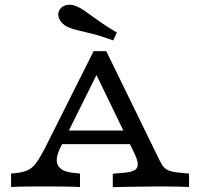

<svg xmlns="http://www.w3.org/2000/svg" viewBox="-20 -786 851 807"><path d="M235.2 -168.3Q210 -119.2 222.8 -92.2Q235.6 -65.3 286.4 -59.7L316.2 -56.5V0Q280 -1.6 240 -2Q200.1 -2.4 159.8 -2.4Q125.1 -2.4 90.8 -2Q56.5 -1.6 26.6 0V-56.5L49.9 -58.9Q78.2 -62.1 97.1 -70.9Q116.1 -79.8 132 -101.1Q147.8 -122.4 167.3 -160.2L373.4 -571H426.6L642.5 -128.9Q653.3 -105.5 662.3 -91.4Q671.4 -77.3 686.7 -70.4Q702.1 -63.6 732.4 -60.4L774.6 -56.5V0Q763 -0.8 742.8 -1.2Q722.6 -1.6 700 -2Q677.5 -2.4 658.2 -2.4H659.7H662.8Q640 -2.4 613.2 -2Q586.4 -1.7 558.2 -1.3Q530 -0.9 503.3 -0.5Q476.6 -0.1 454 0.7V-55.7L506.5 -60.5Q548.4 -64.5 556.4 -82.1Q564.5 -99.7 546.8 -137.5L373.2 -496L400.5 -500.8ZM211.8 -180.3 238.6 -237.5H541.3L563.8 -180.3ZM455.8 -616.1Q405.1 -634.8 368 -643.9Q330.9 -653 305.2 -659.2Q279.5 -665.4 262.8 -673.4Q239.9 -685.3 230.1 -704.3Q220.4 -723.4 228.3 -741.2Q237.1 -759.4 258 -764.5Q279 -769.5 303.2 -758.9Q317.2 -753.2 332.4 -742.7Q347.6 -732.3 366.9 -718.2Q386.2 -704.2 411.4 -686.9Q436.5 -669.6 471.1 -649.3Z"/></svg>

Font: Playfair 5pt SemiExpanded Light
Style: Regular
Weight: 300
Width: 6
Designer: Claus Eggers Sørensen
Foundry: Claus Eggers Sørensen
Version: Version 2.203